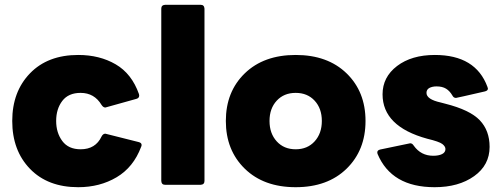

<svg xmlns="http://www.w3.org/2000/svg" viewBox="-20 -770 2080 800"><path d="M306 10Q179 10 105 -66.5Q31 -143 31 -266Q31 -388 105 -464.5Q179 -541 306 -541Q395 -541 462 -502Q529 -463 559 -378L560 -372Q560 -361 548 -358L419 -322Q410 -322 403 -333Q373 -383 316 -383Q265 -383 239.5 -349.5Q214 -316 214 -266Q214 -217 239.5 -182.5Q265 -148 316 -148Q378 -148 403 -201Q409 -213 419 -213L558 -178Q570 -175 570 -166Q570 -162 568 -158Q536 -73 466 -31.5Q396 10 306 10Z M816 0H668Q653 0 652 -16V-734Q652 -749 668 -750H816Q831 -750 832 -734V-16Q832 -1 816 0Z M1212 10Q1079 10 1000 -67Q921 -144 921 -266Q921 -388 1000 -464.5Q1079 -541 1212 -541Q1345 -541 1424 -464.5Q1503 -388 1503 -266Q1503 -144 1424 -67Q1345 10 1212 10ZM1212 -148Q1261 -148 1291 -181Q1321 -214 1321 -266Q1321 -318 1291 -350.5Q1261 -383 1212 -383Q1163 -383 1133 -350.5Q1103 -318 1103 -266Q1103 -214 1133 -181Q1163 -148 1212 -148Z M1791 10Q1611 10 1553 -129L1552 -135Q1552 -144 1564 -147L1689 -173Q1698 -173 1704 -163Q1734 -121 1785 -121Q1808 -121 1822 -128Q1836 -135 1836 -149Q1836 -160 1823 -170Q1810 -180 1760 -192Q1574 -243 1574 -377Q1574 -449 1634.5 -495Q1695 -541 1792 -541Q1962 -541 2011 -408L2013 -401Q2013 -392 2000 -389Q1883 -362 1880 -362Q1870 -362 1865 -372Q1854 -391 1838.5 -400.5Q1823 -410 1799 -410Q1781 -410 1769 -403.5Q1757 -397 1757 -383Q1757 -356 1816 -343L1835 -338Q1938 -312 1979 -269Q2020 -226 2020 -158Q2020 -82 1955.5 -36Q1891 10 1791 10Z"/></svg>

Font: YamahaIndonesia935. App XBold
Style: Regular
Weight: 800
Designer: Dalton Maag Ltd
Foundry: Dalton Maag Ltd
Version: Version 1.002; January 01, 2024; Regular/Italic